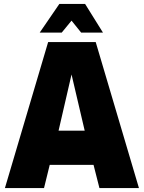

<svg xmlns="http://www.w3.org/2000/svg" viewBox="-20 -957 732 977"><path d="M5 0 225 -743H467L687 0H486L456 -118H233L204 0ZM278 -292H411L344 -578ZM182 -791 282 -937H413L504 -791H393L344 -852L294 -791Z"/></svg>

Font: Exo Thin Black
Style: Regular
Weight: 900
Version: Version 2.000